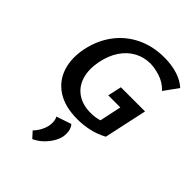

<svg xmlns="http://www.w3.org/2000/svg" viewBox="-273 -803 1247 1247"><g transform="rotate(45 350.5 -180.0)"><path d="M373 13Q257 13 185 -34Q113 -81 87 -162.5Q61 -244 83 -346Q105 -444 160.5 -517Q216 -590 300 -630.5Q384 -671 489 -671Q554 -671 609 -654Q664 -637 701 -603L631 -506Q592 -547 541.5 -563Q491 -579 452 -579Q393 -579 343 -552Q293 -525 258 -473Q223 -421 208 -346Q193 -266 212 -205.5Q231 -145 280.5 -111Q330 -77 404 -77Q445 -77 479.5 -87.5Q514 -98 549 -120L473 -41L515 -239H404L425 -334H647L583 -38Q532 -10 478 1.5Q424 13 373 13ZM256 311 218 269Q238 249 252 223.5Q266 198 272 170Q276 148 273.5 128Q271 108 263 97L366 62Q381 78 386 103Q391 128 386 158Q380 186 361.5 216Q343 246 316 271Q289 296 256 311Z"/></g></svg>

Font: Ysabeau Office
Style: Bold Italic
Weight: 700
Italic angle: -12°
Designer: Christian Thalmann (Catharsis Fonts)
Version: Version 2.001;gftools[0.9.30]; featfreeze: tnum,lnum,ss02